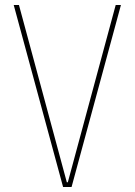

<svg xmlns="http://www.w3.org/2000/svg" viewBox="-20 -750 540 770"><path d="M233 0 35 -730H56L248 -19H252L444 -730H465L267 0Z"/></svg>

Font: M PLUS 1 Code Thin
Style: Regular
Weight: 250
Designer: Coji Morishita
Foundry: UNDERFOREST DESIGN
Version: Version 1.002